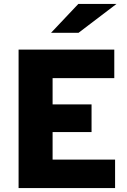

<svg xmlns="http://www.w3.org/2000/svg" viewBox="-20 -951 640 971"><path d="M74 0V-700H558V-556H246V-423H443V-283H246V-144H562V0ZM238 -785 376 -931H569L377 -785Z"/></svg>

Font: Red Hat Mono VF Light
Style: Regular
Weight: 300
Monospace: yes
Designer: Pentagram, MCKL
Foundry: Pentagram, MCKL
Version: Version 1.023